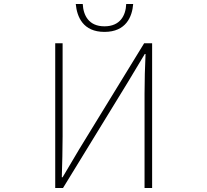

<svg xmlns="http://www.w3.org/2000/svg" viewBox="-20 -943 1040 963"><path d="M257 0H296L622 -532L706 -672H710C707 -604 705 -542 705 -473V0H743V-726H703L377 -194L294 -54H290C292 -124 294 -191 294 -259V-726H257ZM504 -783C612 -783 643 -859 648 -923H613C611 -866 583 -811 504 -811C425 -811 398 -866 395 -923H360C366 -859 396 -783 504 -783Z"/></svg>

Font: Harano Aji Gothic TW ExtraLight
Style: Regular
Weight: 250
Foundry: Masamichi Hosoda
Version: HaranoAjiGothicTW-ExtraLight version 20230610;ttx 4.39.4